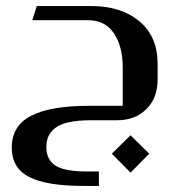

<svg xmlns="http://www.w3.org/2000/svg" viewBox="-20 -399 583 637"><path d="M368.2 0H280.8Q237.8 0 208.3 6.6Q178.7 13.2 162.8 25.9Q147 38.6 140.4 54Q133.8 69.3 133.8 89.8Q133.8 129.9 163.3 149.9Q192.9 169.9 269 169.9H308.1V217.8H254.9Q134.8 217.8 76.9 188.2Q19 158.7 19 90.8Q19 18.1 83.3 -14.9Q147.5 -47.9 273.9 -47.9H387.2V-174.8Q387.2 -245.1 357.9 -288.6Q328.6 -332 272 -332H86.9L102.1 -378.9H283.2Q381.8 -378.9 442.4 -328.4Q502.9 -277.8 502.9 -188V-134.8Q502.9 -74.2 465.8 -37.1Q428.7 0 368.2 0ZM413.1 49.8 475.1 110.8 413.1 173.8 351.1 110.8Z"/></svg>

Font: Wesal
Style: Regular
Weight: 500
Designer: Ahmed zaza
Foundry: Ahmed zaza
Version: Version 2.01